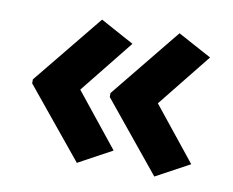

<svg xmlns="http://www.w3.org/2000/svg" viewBox="-58 -575 731 602"><g transform="rotate(10 307.5 -274.0)"><path d="M40 -279.8 221.2 -502 328.1 -443.8 191.9 -273.9 328.1 -104 221.2 -45.9 40 -267.1ZM287.1 -279.8 467.8 -502 575.2 -443.8 439 -273.9 575.2 -104 467.8 -45.9 287.1 -267.1Z"/></g></svg>

Font: Droid Sans Thai
Style: Bold
Weight: 700
Designer: Steve Matteson
Foundry: Ascender Corporation
Version: Version 1.00